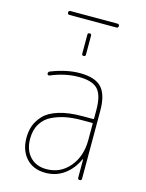

<svg xmlns="http://www.w3.org/2000/svg" viewBox="-124 -900 748 985"><g transform="rotate(15 250.0 -407.5)"><path d="M125 -804.7Q115.2 -804.7 115.2 -814.9Q115.2 -825.2 125 -825.2H375Q384.8 -825.2 384.8 -814.9Q384.8 -804.7 375 -804.7ZM240.2 -730.5Q240.2 -740.2 250 -740.2Q259.8 -740.2 259.8 -730.5V-629.9Q259.8 -620.1 250 -620.1Q240.2 -620.1 240.2 -629.9ZM384.8 -210V-294.9Q384.8 -299.8 379.9 -299.8H325.2Q281.2 -299.8 244.1 -293Q207 -286.1 171.4 -269.5Q135.7 -252.9 115.2 -219.7Q94.7 -186.5 94.7 -139.6Q94.7 -80.1 127.4 -44.9Q160.2 -9.8 214.8 -9.8Q289.1 -9.8 336.9 -66.4Q384.8 -123 384.8 -210ZM379.9 -320.3Q384.8 -320.3 384.8 -325.2V-370.1Q384.8 -447.3 356 -478.5Q327.1 -509.8 254.9 -509.8Q181.6 -509.8 105.5 -477.5Q101.6 -476.6 98.1 -479Q94.7 -481.4 94.7 -485.4Q94.7 -496.1 105.5 -499Q185.5 -530.3 254.9 -530.3Q335.9 -530.3 370.6 -493.2Q405.3 -456.1 405.3 -370.1V-9.8Q405.3 0 395 0Q384.8 0 384.8 -9.8V-106.4Q384.8 -107.4 383.8 -107.4Q381.8 -107.4 381.8 -106.4Q357.4 -52.7 314.5 -21.5Q271.5 9.8 214.8 9.8Q150.4 9.8 112.8 -31.2Q75.2 -72.3 75.2 -139.6Q75.2 -173.8 85.4 -203.1Q95.7 -232.4 121.6 -260.3Q147.5 -288.1 199.2 -304.2Q251 -320.3 325.2 -320.3Z"/></g></svg>

Font: Rounded-X Mgen+ 1m thin
Style: Regular
Weight: 100
Designer: [Source Han Sans]
Ryoko NISHIZUKA  (kana & ideographs); Paul D. Hunt (Latin, Greek & Cyrillic); Wenlong ZHANG  (bopomofo
Version: Version 1.059.20150602